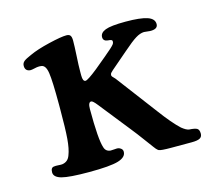

<svg xmlns="http://www.w3.org/2000/svg" viewBox="-73 -531 697 627"><g transform="rotate(-15 275.0 -217.5)"><path d="M117.7 -217.3V-231Q117.7 -310.1 113.5 -337.9Q109.4 -365.7 94.2 -367.2Q84.5 -368.7 72.3 -365.7Q60.1 -362.8 55.7 -363.3Q39.1 -365.2 39.1 -382.3Q39.1 -391.6 46.1 -397.5Q53.2 -403.3 71.8 -411.1Q97.2 -422.9 139.4 -432.9Q181.6 -442.9 199.2 -442.9Q209 -442.9 212.6 -437.7Q216.3 -432.6 216.3 -420.4Q216.3 -402.3 214.4 -369.6Q212.4 -336.9 212.4 -315.9V-303.7Q212.4 -283.2 221.7 -283.2Q229.5 -283.2 264.2 -311L304.2 -344.2Q308.6 -348.1 313.5 -352.3Q318.4 -356.4 321.3 -358.9Q324.2 -361.3 327.4 -364.3Q330.6 -367.2 332 -368.7Q333.5 -370.1 335.4 -372.3Q337.4 -374.5 338.1 -375.5Q338.9 -376.5 339.6 -378.2Q340.3 -379.9 340.6 -381.3Q340.8 -382.8 340.8 -384.8Q340.8 -389.6 334.5 -390.6Q333.5 -391.1 330.8 -391.4Q328.1 -391.6 326.7 -391.6Q310.5 -393.1 310.5 -406.7Q310.5 -421.4 329.1 -428.7Q347.7 -436 397.5 -436Q447.3 -436 470.5 -428.2Q493.7 -420.4 493.7 -402.3Q493.7 -386.7 472.2 -385.7Q467.8 -385.3 459 -386.5Q450.2 -387.7 446.8 -387.7Q433.6 -387.2 418.5 -377.9Q403.3 -368.7 372.6 -341.8L316.9 -293.9Q310.5 -287.6 309.3 -286.4Q308.1 -285.2 307.1 -281.2Q306.2 -277.3 308.8 -274.2Q311.5 -271 317.9 -264.6L421.4 -127.4Q457.5 -78.6 482.9 -55.2Q498 -43 507.3 -42Q526.4 -41 533.4 -36.9Q540.5 -32.7 540.5 -19.5Q540.5 -8.8 532.5 -4.2Q524.4 0.5 504.4 0.5H435.5Q400.4 0.5 393.6 -2.9Q391.6 -3.9 390.1 -5.4Q386.7 -7.8 379.2 -18.1Q371.6 -28.3 355.2 -50.5Q338.9 -72.8 321.3 -94.7L240.2 -196.8Q227.1 -213.4 221.7 -213.4Q211.4 -213.4 211.4 -190.4Q211.4 -86.9 221.2 -58.6Q225.6 -43.5 241.7 -42Q247.6 -42 255.1 -42.7Q262.7 -43.5 267.1 -43Q272.9 -42 277.6 -37.8Q282.2 -33.7 282.2 -27.3Q282.2 -8.8 254.9 -0.5Q227.5 7.8 155.8 7.8Q89.4 7.8 64 1Q38.6 -5.9 38.6 -22.5Q38.6 -39.1 50.3 -39.6Q54.7 -40.5 64.2 -39.8Q73.7 -39.1 77.6 -39.6Q97.7 -42.5 104.5 -62.5Q112.3 -82 115 -115.7Q117.7 -149.4 117.7 -217.3Z"/></g></svg>

Font: Cooper* Medium
Style: Regular
Weight: 500
Designer: Owen Earl
Foundry: indestructible type*
Version: Version 0.001